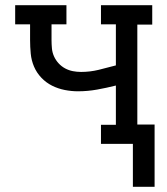

<svg xmlns="http://www.w3.org/2000/svg" viewBox="-20 -550 640 734"><path d="M571 164H488V0H366V-73H423V-223Q387 -214 351 -207.5Q315 -201 278 -201Q253 -201 227.5 -206Q202 -211 179 -222.5Q156 -234 138 -253Q120 -272 110 -295.5Q100 -319 97.5 -345Q95 -371 95 -397V-457H38V-530H234V-457H177V-397Q177 -381 178.5 -365Q180 -349 186.5 -334.5Q193 -320 204 -308Q215 -296 229 -288.5Q243 -281 258.5 -278Q274 -275 290 -275Q324 -275 357 -283Q390 -291 423 -300V-457H366V-530H562V-456H505V-74H571Z"/></svg>

Font: Iosevka Slab Extended
Style: Regular
Weight: 400
Width: 7
Monospace: yes
Designer: Belleve Invis
Foundry: Belleve Invis
Version: Version 11.1.1; ttfautohint (v1.8.3)